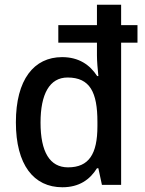

<svg xmlns="http://www.w3.org/2000/svg" viewBox="-20 -873 611 810"><path d="M243 -83C314 -83 359 -115 389 -163H395L410 -93H491V-693H560V-767H491V-853H389V-767H226V-693H389V-639C389 -617 392 -579 395 -552H390C359 -600 312 -632 242 -632C123 -632 47 -537 47 -357C47 -178 122 -83 243 -83ZM267 -167C190 -167 151 -232 151 -356C151 -476 189 -546 265 -546C360 -546 391 -483 391 -359V-341C391 -223 355 -167 267 -167Z"/></svg>

Font: Noto Sans Kannada UI SemiCondensed Medium
Style: Regular
Weight: 500
Width: 4
Designer: Jelle Bosma - Monotype Design Team
Foundry: Monotype Imaging Inc.
Version: Version 2.005